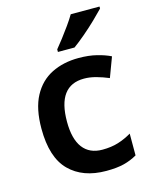

<svg xmlns="http://www.w3.org/2000/svg" viewBox="-116 -842 734 928"><g transform="rotate(-15 250.5 -378.0)"><path d="M300 10Q183 10 116 -57Q49 -124 49 -268Q49 -368 82.5 -430.5Q116 -493 175 -522.5Q234 -552 310 -552Q361 -552 401 -542Q441 -532 469 -518L432 -419Q401 -432 370 -440.5Q339 -449 310 -449Q177 -449 177 -269Q177 -182 210.5 -138Q244 -94 308 -94Q353 -94 388 -105Q423 -116 455 -135V-26Q424 -8 388.5 1Q353 10 300 10ZM473 -756Q456 -738 426 -709Q396 -680 363 -652Q330 -624 305 -606H222V-619Q237 -637 257 -663Q277 -689 296.5 -716.5Q316 -744 329 -766H473Z"/></g></svg>

Font: Noto Sans Medefaidrin SemiBold
Style: Regular
Weight: 600
Designer: Dalton Maag Ltd
Foundry: Dalton Maag Ltd
Version: Version 1.002; ttfautohint (v1.8.4.7-5d5b)